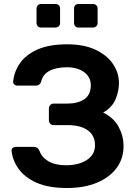

<svg xmlns="http://www.w3.org/2000/svg" viewBox="-20 -932 686 962"><path d="M315 10Q223 10 163.5 -16.5Q104 -43 73.5 -85.5Q43 -128 38 -176Q37 -185 43.5 -190.5Q50 -196 59 -196H149Q159 -196 166 -191.5Q173 -187 178 -176Q189 -144 222.5 -124Q256 -104 312 -104Q374 -104 415 -130.5Q456 -157 456 -204Q456 -253 420 -279Q384 -305 321 -305H249Q238 -305 231.5 -312.5Q225 -320 225 -330V-388Q225 -398 231.5 -405.5Q238 -413 249 -413H318Q370 -413 402.5 -435Q435 -457 435 -505Q435 -546 401.5 -570.5Q368 -595 315 -595Q262 -595 228 -577Q194 -559 186 -522Q179 -503 160 -503H67Q58 -503 51.5 -509Q45 -515 46 -524Q51 -574 80.5 -616Q110 -658 168 -684Q226 -710 317 -710Q400 -710 458 -683Q516 -656 546 -611.5Q576 -567 576 -516Q576 -475 559 -434.5Q542 -394 497 -368Q551 -341 575 -295.5Q599 -250 599 -200Q599 -137 564 -90Q529 -43 465.5 -16.5Q402 10 315 10ZM373 -794Q363 -794 357 -800.5Q351 -807 351 -816V-889Q351 -899 357 -905.5Q363 -912 373 -912H446Q456 -912 462.5 -905.5Q469 -899 469 -889V-816Q469 -807 462.5 -800.5Q456 -794 446 -794ZM185 -794Q176 -794 169.5 -800.5Q163 -807 163 -816V-889Q163 -899 169.5 -905.5Q176 -912 185 -912H258Q268 -912 274.5 -905.5Q281 -899 281 -889V-816Q281 -807 274.5 -800.5Q268 -794 258 -794Z"/></svg>

Font: Rubik Medium
Style: Regular
Weight: 500
Designer: Hubert and Fischer
Foundry: Hubert and Fischer
Version: Version 2.300; ttfautohint (v1.8.4.7-5d5b);gftools[0.9.30]